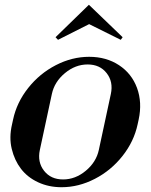

<svg xmlns="http://www.w3.org/2000/svg" viewBox="-20 -763 624 795"><path d="M234.9 12.2Q181.6 12.2 137.7 -8.3Q93.8 -28.8 66.9 -64Q40 -99.1 28.6 -146.5Q17.1 -193.8 29.8 -248L34.2 -268.1Q49.3 -338.9 96.7 -398.7Q144 -458.5 211.2 -493.2Q278.3 -527.8 349.1 -527.8Q419.9 -527.8 472.7 -493.2Q525.4 -458.5 547.4 -398.7Q569.3 -338.9 554.2 -268.1L549.8 -248Q534.7 -177.2 487.3 -117.2Q439.9 -57.1 372.8 -22.5Q305.7 12.2 234.9 12.2ZM145 -142.1Q134.3 -91.8 162.4 -55.9Q190.4 -20 241.2 -20Q292 -20 335.2 -55.9Q378.4 -91.8 389.2 -142.1L439 -374Q449.7 -424.3 421.6 -460.2Q393.6 -496.1 342.8 -496.1Q292 -496.1 248.8 -460.2Q205.6 -424.3 194.8 -374ZM210 -608.9 348.1 -743.2 487.8 -608.9 480 -598.1 349.1 -663.1 220.2 -598.1Z"/></svg>

Font: Fin Serif Display
Style: Italic
Weight: 400
Italic angle: -12°
Designer: J. Blake Harris
Version: Version 1.006;FEAKit 1.0